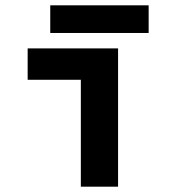

<svg xmlns="http://www.w3.org/2000/svg" viewBox="-20 -702 640 722"><path d="M284 0V-402H84V-520H424V0ZM169 -578V-682H539V-578Z"/></svg>

Font: M PLUS Code Latin Expanded
Style: Bold
Weight: 700
Width: 7
Designer: Coji Morishita
Foundry: UNDERFOREST DESIGN
Version: Version 1.002; ttfautohint (v1.8.3)